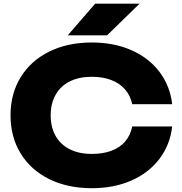

<svg xmlns="http://www.w3.org/2000/svg" viewBox="-20 -995 976 1032"><path d="M473.5 16.6Q343.3 16.6 244.4 -32.4Q145.5 -81.4 91 -170.1Q36.6 -258.7 36.6 -375Q36.6 -491.3 91 -579.9Q145.5 -668.6 244.4 -717.6Q343.3 -766.6 473.5 -766.6Q592.6 -766.6 686.3 -725.3Q780 -684.1 837.1 -608.7Q894.2 -533.3 905.5 -434.8H690.7Q681 -480.8 652.6 -513.9Q624.2 -547 578.4 -564.7Q532.6 -582.3 473.1 -582.3Q405 -582.3 355.3 -557.4Q305.5 -532.6 279 -485.7Q252.4 -438.8 252.4 -375Q252.4 -311.2 279 -264.3Q305.5 -217.4 355.3 -192.6Q405 -167.7 473.1 -167.7Q533.2 -167.7 578.7 -184.5Q624.2 -201.3 652.6 -234.4Q681 -267.5 690.7 -315.2H905.5Q894.2 -216.7 837.1 -141.3Q780 -65.9 686.3 -24.7Q592.6 16.6 473.5 16.6ZM730.1 -975.3 555.7 -805.2H344.3L491.6 -975.3Z"/></svg>

Font: Unbounded Variable
Style: Regular
Weight: 400
Designer: Luke Prowse, Jean-Baptiste Morizot, Fátima Lázaro, Florian Runge
Foundry: NaN
Version: Version 1.600;FEAKit 1.0